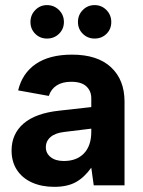

<svg xmlns="http://www.w3.org/2000/svg" viewBox="-20 -719 553 745"><path d="M24.9 -135Q24.9 -199 71.1 -239.3Q117.4 -279.5 208.9 -289.5L334.2 -303.5V-337.9Q334.2 -365.8 315.2 -383.7Q296.3 -401.7 256 -401.7Q222.2 -401.7 200 -387.5Q177.9 -373.2 169.4 -346.8L50.4 -368.3Q66.4 -434.9 119.1 -470.9Q171.9 -507 259.5 -507Q358.1 -507 410.6 -458.2Q463.2 -409.4 463.2 -324.8V0H343.7L334.2 -68.4Q307.1 -30.4 274.2 -12.2Q241.2 6 190.3 6Q141.9 6 104.4 -10.7Q66.9 -27.5 45.9 -59.2Q24.9 -91 24.9 -135ZM334.2 -207.9V-219.8L228.5 -206.9Q194.2 -202.9 176.1 -187.2Q157.9 -171.5 157.9 -147.6Q157.9 -124.2 176.6 -109.3Q195.3 -94.3 227.7 -94.3Q277.9 -94.3 306 -124Q334.2 -153.6 334.2 -207.9ZM98.2 -633.7Q98.2 -661.1 117 -680.2Q135.8 -699.2 162.1 -699.2Q189.7 -699.2 208.8 -680.2Q228 -661.1 228 -633.7Q228 -606.4 209 -587.9Q189.9 -569.4 162.5 -569.4Q135.1 -569.4 116.7 -587.9Q98.2 -606.4 98.2 -633.7ZM282.5 -633.7Q282.5 -661.1 301.3 -680.2Q320.1 -699.2 347.1 -699.2Q374.2 -699.2 393 -680.1Q411.8 -661 411.8 -633.5Q411.8 -606 393.2 -587.7Q374.6 -569.4 347.1 -569.4Q320.1 -569.4 301.3 -587.9Q282.5 -606.4 282.5 -633.7Z"/></svg>

Font: AF Albert Sans Medium
Style: Regular
Weight: 500
Designer: Andreas Rasmussen
Foundry: a.Foundry
Version: Version 1.300;Glyphs 3.2 (3231)